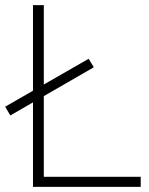

<svg xmlns="http://www.w3.org/2000/svg" viewBox="-32 -725 579 745"><path d="M96 0V-705H138V-39H514V0ZM8 -277 -12 -311 312 -497 332 -464Z"/></svg>

Font: Nunito Sans 12pt ExtraLight
Style: Regular
Weight: 200
Designer: Vernon Adams
Foundry: Vernon Adams
Version: Version 3.101;gftools[0.9.27]